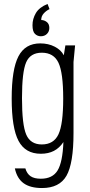

<svg xmlns="http://www.w3.org/2000/svg" viewBox="-20 -766 454 969"><path d="M192 183Q280 183 315.5 121Q351 59 351 -95V-453L359 -537H310L302 -487Q288 -514 256 -530.5Q224 -547 183 -547Q107 -547 73 -481.5Q39 -416 39 -269Q39 -120 73.5 -55Q108 10 186 10Q224 10 252 -4.5Q280 -19 300 -49Q296 53 270.5 94.5Q245 136 186 136Q153 136 134.5 123.5Q116 111 108 84H55Q66 135 99.5 159Q133 183 192 183ZM191 -500Q251 -500 275 -449.5Q299 -399 299 -269Q299 -139 275 -88Q251 -37 191 -37Q134 -37 112.5 -86.5Q91 -136 91 -271Q91 -403 112 -451.5Q133 -500 191 -500ZM144 -639Q144 -607 156.5 -595Q169 -583 186 -583Q205 -583 217 -595Q229 -607 229 -625Q229 -645 216 -655Q203 -665 188 -665Q188 -684 200.5 -698Q213 -712 230 -720L220 -746Q178 -729 161 -700Q144 -671 144 -639Z"/></svg>

Font: Secuela Light
Style: Regular
Weight: 300
Designer: Fernando Haro
Foundry: deFharo
Version: Version 1.708